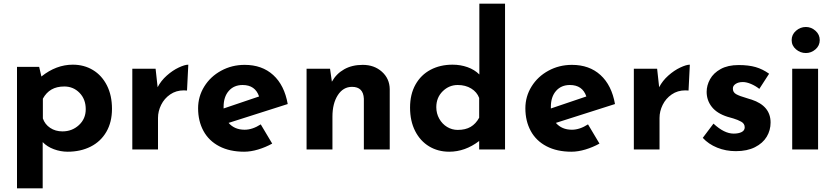

<svg xmlns="http://www.w3.org/2000/svg" viewBox="-20 -809 4519 1039"><path d="M586 -220Q586 -148 555.5 -95.5Q525 -43 470.5 -15.5Q416 12 346 12Q308 12 271.5 -1.5Q235 -15 211 -40V210H72V-447H192L204 -395Q284 -459 374 -459Q435 -459 483 -430Q531 -401 558.5 -347Q586 -293 586 -220ZM444 -218Q444 -272 410.5 -306.5Q377 -341 328 -341Q287 -341 258.5 -324.5Q230 -308 212 -275V-168Q223 -136 251.5 -117Q280 -98 318 -98Q370 -98 407 -132Q444 -166 444 -218Z M999 -459 992 -319Q986 -320 975 -320Q933 -320 901 -298Q869 -276 852 -241.5Q835 -207 835 -171V0H696V-437H822L833 -337Q851 -372 882.5 -400Q914 -428 947 -443.5Q980 -459 999 -459Z M1391 -136 1453 -32Q1417 -12 1377 0Q1337 12 1301 12Q1223 12 1166.5 -17.5Q1110 -47 1081 -100.5Q1052 -154 1052 -223Q1052 -287 1085.5 -341Q1119 -395 1177 -426.5Q1235 -458 1304 -458Q1398 -458 1458.5 -403Q1519 -348 1537 -246L1217 -144Q1249 -107 1304 -107Q1346 -107 1391 -136ZM1190 -231V-222L1382 -287Q1361 -349 1293 -349Q1246 -349 1218 -317Q1190 -285 1190 -231Z M2089 -327V0H1949V-275Q1946 -339 1885 -339Q1837 -339 1808 -294Q1779 -249 1779 -178V0H1639V-437H1766L1776 -367Q1800 -410 1842.5 -434Q1885 -458 1943 -458Q2005 -458 2046.5 -421Q2088 -384 2089 -327Z M2713 -789V0H2573V-46Q2497 12 2411 12Q2350 12 2302 -17Q2254 -46 2226.5 -100Q2199 -154 2199 -227Q2199 -299 2228.5 -351.5Q2258 -404 2310 -431.5Q2362 -459 2429 -459Q2472 -459 2510 -445.5Q2548 -432 2574 -406V-789ZM2573 -172V-279Q2561 -311 2530 -330Q2499 -349 2457 -349Q2410 -349 2375.5 -315Q2341 -281 2341 -229Q2341 -195 2357 -166.5Q2373 -138 2399.5 -122Q2426 -106 2457 -106Q2499 -106 2527 -122.5Q2555 -139 2573 -172Z M3162 -136 3224 -32Q3188 -12 3148 0Q3108 12 3072 12Q2994 12 2937.5 -17.5Q2881 -47 2852 -100.5Q2823 -154 2823 -223Q2823 -287 2856.5 -341Q2890 -395 2948 -426.5Q3006 -458 3075 -458Q3169 -458 3229.5 -403Q3290 -348 3308 -246L2988 -144Q3020 -107 3075 -107Q3117 -107 3162 -136ZM2961 -231V-222L3153 -287Q3132 -349 3064 -349Q3017 -349 2989 -317Q2961 -285 2961 -231Z M3713 -459 3706 -319Q3700 -320 3689 -320Q3647 -320 3615 -298Q3583 -276 3566 -241.5Q3549 -207 3549 -171V0H3410V-437H3536L3547 -337Q3565 -372 3596.5 -400Q3628 -428 3661 -443.5Q3694 -459 3713 -459Z M3783 -63 3841 -140Q3899 -86 3950 -86Q3977 -86 3993.5 -94.5Q4010 -103 4010 -120Q4010 -140 3991 -150.5Q3972 -161 3948.5 -168Q3925 -175 3917 -177Q3860 -195 3832 -230.5Q3804 -266 3804 -312Q3804 -347 3822.5 -380.5Q3841 -414 3880 -435.5Q3919 -457 3977 -457Q4031 -457 4069 -446Q4107 -435 4142 -410L4089 -328Q4069 -344 4044.5 -354.5Q4020 -365 4000 -365Q3976 -365 3961 -355Q3946 -345 3946 -331Q3945 -310 3963.5 -299.5Q3982 -289 4021 -278Q4027 -276 4033.5 -274Q4040 -272 4047 -270Q4150 -236 4150 -146Q4150 -104 4129 -69Q4108 -34 4065.5 -12.5Q4023 9 3962 9Q3908 9 3861 -10Q3814 -29 3783 -63Z M4407 -437V0H4267V-437ZM4341 -663Q4370 -663 4393 -642.5Q4416 -622 4416 -592Q4416 -562 4393 -542Q4370 -522 4341 -522Q4311 -522 4287.5 -542Q4264 -562 4264 -592Q4264 -622 4287.5 -642.5Q4311 -663 4341 -663Z"/></svg>

Font: Josefin Sans
Style: Bold
Weight: 700
Designer: Santiago Orozco
Foundry: Typemade
Version: Version 2.000